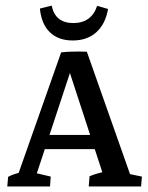

<svg xmlns="http://www.w3.org/2000/svg" viewBox="-20 -673 535 693"><path d="M293.5 -486.3 452.6 -35.2 428.7 -48.8 492.2 -35.6 489.3 0H300.3L303.2 -36.6Q326.2 -46.9 360.4 -53.7L353 -40L218.3 -452.6L200.7 -483.9Q220.2 -486.3 245.1 -486.8Q270 -487.3 293.5 -486.3ZM256.8 -483.4 108.9 -35.2 103 -49.8 163.1 -35.6 160.6 0H6.3L9.3 -34.7Q20.5 -41 35.6 -45.7Q50.8 -50.3 67.4 -53.2L42.5 -35.2L200.7 -483.9ZM114.7 -134.8 130.9 -186H346.7L363.3 -134.8ZM242.7 -526.9Q190.4 -526.9 159.9 -556.6Q129.4 -586.4 124 -642.1L166.5 -652.8Q179.2 -589.8 244.6 -589.8Q310.1 -589.8 330.6 -651.9L370.1 -640.6Q360.4 -585.9 327.4 -556.4Q294.4 -526.9 242.7 -526.9Z"/></svg>

Font: Markazi Text Medium
Style: Regular
Weight: 500
Designer: Borna Izadpanah (Arabic designer), Fiona Ross (Arabic design director) and Florian Runge (Latin designer)
Foundry: Borna Izadpanah and Florian Runge
Version: Version 1.001